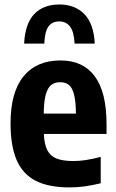

<svg xmlns="http://www.w3.org/2000/svg" viewBox="-20 -825 517 856"><path d="M455 -228H175.5Q177.5 -182 190.8 -155.8Q204 -129.5 232 -118.2Q260 -107 308 -107Q359 -107 429 -125.5V-8Q390 1.5 357 6Q324 10.5 289.5 10.5Q197 10.5 139.5 -18.8Q82 -48 54.5 -110.8Q27 -173.5 27 -275.5Q27 -413.5 84.8 -484.5Q142.5 -555.5 249.5 -555.5Q350.5 -555.5 402.8 -484.5Q455 -413.5 455 -271.5ZM175 -318.5H318.5Q318 -373.5 310 -404Q302 -434.5 287 -446.5Q272 -458.5 248.5 -458.5Q224.5 -458.5 208.8 -446.5Q193 -434.5 184.2 -403.8Q175.5 -373 175 -318.5ZM244.5 -805Q314 -805 356 -762.2Q398 -719.5 402.5 -630.5H312.5Q310 -683 292.5 -706.2Q275 -729.5 244.5 -729.5Q212 -729.5 195.8 -706.5Q179.5 -683.5 177.5 -630.5H87.5Q92 -720 132.8 -762.5Q173.5 -805 244.5 -805Z"/></svg>

Font: Encode Sans Condensed
Style: Bold
Weight: 700
Width: 3
Designer: Multiple Designers
Foundry: Impallari Type
Version: Version 2.000